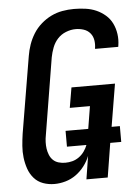

<svg xmlns="http://www.w3.org/2000/svg" viewBox="-53 -785 607 835"><g transform="rotate(-5 250.0 -367.5)"><path d="M151 8Q125 8 101.5 -0.5Q78 -9 62 -27.5Q46 -46 38 -69.5Q30 -93 27 -118Q24 -143 26 -169Q28 -195 32 -222L88 -556Q92 -581 100.5 -605.5Q109 -630 123 -652.5Q137 -675 157.5 -693Q178 -711 201.5 -722.5Q225 -734 250.5 -738.5Q276 -743 301 -743Q327 -743 352 -739.5Q377 -736 398.5 -726.5Q420 -717 438 -701.5Q456 -686 466.5 -664.5Q477 -643 480.5 -618Q484 -593 480 -568L479 -562H378V-565Q381 -583 378 -600.5Q375 -618 364 -631Q353 -644 336 -649.5Q319 -655 301 -655Q280 -655 258.5 -646.5Q237 -638 222 -621.5Q207 -605 199 -584Q191 -563 187 -542L132 -207Q129 -192 128.5 -177Q128 -162 130 -148Q132 -134 137.5 -120.5Q143 -107 153 -97.5Q163 -88 177 -84Q191 -80 206 -80Q222 -80 237 -84Q252 -88 265.5 -97.5Q279 -107 289 -121Q299 -135 304 -149H219V-218H318L334 -316H246L261 -404H451L420 -218H456V-149H408L384 0H291L307 -101Q298 -78 282 -57Q266 -36 245 -21Q224 -6 199.5 1Q175 8 151 8Z"/></g></svg>

Font: Iosevka Curly Semibold
Style: Italic
Weight: 600
Italic angle: -9°
Monospace: yes
Designer: Belleve Invis
Foundry: Belleve Invis
Version: Version 22.1.2; ttfautohint (v1.8.4)